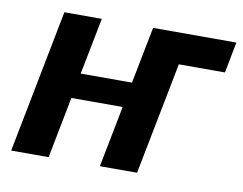

<svg xmlns="http://www.w3.org/2000/svg" viewBox="-63 -613 882 697"><g transform="rotate(10 377.5 -264.0)"><path d="M259 -528 218 -319H407L448 -528H755L733 -414H563L482 0H345L389 -226H200L156 0H18L121 -528Z"/></g></svg>

Font: Libra Sans Modern
Style: Bold Italic
Weight: 700
Italic angle: -12°
Foundry: Stefan Peev, Context Ltd
Version: Version 1.000